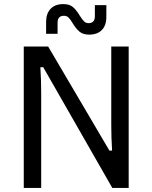

<svg xmlns="http://www.w3.org/2000/svg" viewBox="-20 -917 744 937"><path d="M96 -690H215L514 -182H527Q523 -245 523 -308V-690H608V0H528L191 -589H177Q181 -526 181 -463V0H96ZM335 -803Q324 -822 315 -831Q306 -840 292 -840Q261 -840 261 -806V-752H205V-810Q205 -851 227 -874Q249 -897 289 -897Q319 -897 336 -882.5Q353 -868 369 -841Q381 -822 390 -813Q399 -804 412 -804Q443 -804 443 -838V-892H499V-834Q499 -793 477 -770.5Q455 -748 415 -748Q385 -748 368 -762.5Q351 -777 335 -803Z"/></svg>

Font: Mozilla Text BETA
Style: Regular
Weight: 400
Designer: Studio DRAMA
Foundry: Studio DRAMA
Version: Version 0.100